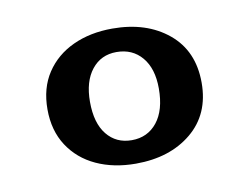

<svg xmlns="http://www.w3.org/2000/svg" viewBox="-46 -752 555 427"><g transform="rotate(-10 231.5 -538.5)"><path d="M230 -386Q180 -386 141 -404Q102 -422 79.5 -456.5Q57 -491 57 -539Q57 -587 79.5 -621Q102 -655 141 -673Q180 -691 230 -691Q307 -691 356 -650.5Q405 -610 405 -538Q405 -467 356 -426.5Q307 -386 230 -386ZM230 -439Q266 -439 287.5 -466Q309 -493 309 -542Q309 -587 287.5 -612.5Q266 -638 230 -638Q195 -638 174 -611.5Q153 -585 153 -539Q153 -491 174 -465Q195 -439 230 -439Z"/></g></svg>

Font: Montagu Slab Medium
Style: Regular
Weight: 500
Version: Version 1.000